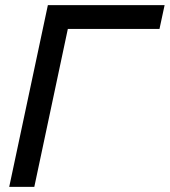

<svg xmlns="http://www.w3.org/2000/svg" viewBox="-20 -730 663 750"><path d="M16 0 167 -710H623L603 -617H245L114 0Z"/></svg>

Font: Geist Mono Medium
Style: Italic
Weight: 500
Italic angle: -12°
Monospace: yes
Designer: Basement.studio, Andrés Briganti, Mateo Zaragoza
Foundry: Basement.studio, Vercel, Andrés Briganti, Guido Ferreyra, Mateo Zaragoza
Version: Version 1.500; ttfautohint (v1.8.4.7-5d5b)